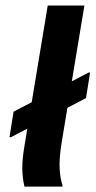

<svg xmlns="http://www.w3.org/2000/svg" viewBox="-20 -687 352 707"><path d="M70 0Q62.5 -31.7 62.1 -66.2Q61.7 -100.8 70 -149.2L155.8 -666.7H290.8L207.5 -165Q197.5 -104.2 199.6 -66.7Q201.7 -29.2 210 -5V0ZM15 -181.7 30 -275.8 306.7 -420H311.7L296.7 -325.8L20 -181.7Z"/></svg>

Font: Familjen Grotesk GF
Style: Bold Italic
Weight: 700
Designer: Anders Wikstroem, Jonas Baeckman, Matilda Gysing, Kristian Moeller
Foundry: Familjen STHML AB
Version: Version 2.000; Beta; Release 4; Build 6